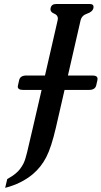

<svg xmlns="http://www.w3.org/2000/svg" viewBox="-20 -715 499 944"><path d="M254.9 -87.9Q232.4 9.3 207.5 57.6Q182.6 106 141.6 141.1Q84.5 188.5 5.4 208.5L15.6 165.5Q41.5 151.4 60.5 134.8Q80.1 118.2 94.7 90.3Q104.5 71.3 112.8 35.6Q121.1 0 141.1 -85L184.6 -272.9H93.3Q67.4 -272.9 67.4 -289.6Q67.4 -292.5 68.4 -295.4L74.2 -321.3Q79.6 -343.8 109.9 -343.8H201.2L263.2 -614.3Q264.2 -619.1 264.6 -623.5Q264.6 -640.6 246.6 -647.9Q228 -655.3 228 -669.9Q228 -672.9 229 -675.8Q233.4 -695.3 255.9 -695.3H421.4Q439.9 -695.3 439.9 -681.6Q439.9 -678.7 439.5 -675.8Q435.1 -656.7 408.2 -647.9Q381.8 -639.2 376 -614.3L314 -343.8H434.1Q459.5 -343.8 459.5 -327.6Q459.5 -324.2 459 -321.3L453.1 -295.4Q447.8 -272.9 417.5 -272.9H297.4Z"/></svg>

Font: Caudex
Style: Bold
Weight: 700
Italic angle: -13°
Version: Version 1.04